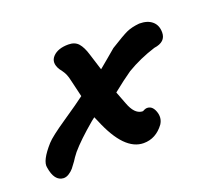

<svg xmlns="http://www.w3.org/2000/svg" viewBox="-196 -387 547 489"><g transform="rotate(-20 77.5 -142.0)"><path d="M-128.9 -23.9Q-133.3 -43 -100.1 -80.1Q-88.4 -93.3 -45.2 -122.6Q-2 -151.9 15.1 -165L4.9 -208Q2 -221.7 -1.2 -228.8Q-4.4 -235.8 -8.8 -241.7Q-13.2 -247.6 -14.2 -249Q-27.3 -270.5 -13.4 -285.2Q0.5 -299.8 28.8 -299.8Q46.4 -299.8 55.9 -289.1Q65.4 -278.3 71.8 -256.8L85.9 -211.9L108.9 -231L133.8 -252Q168 -273.4 181.9 -279.8Q195.8 -286.1 216.8 -288.1Q239.3 -288.1 251.7 -277.3Q264.2 -266.6 264.2 -247.1Q264.2 -221.2 231.9 -216.8Q189.9 -203.6 153.8 -182.1Q131.8 -167 102.1 -143.1L115.2 -108.9Q127 -77.1 147 -75.2H149.9Q153.8 -77.6 159.2 -79.1Q175.3 -81.1 182.4 -62.3Q189.5 -43.5 179.2 -27.8Q157.2 2 124 2Q71.3 2 33.2 -90.8L27.8 -103L19 -96.2Q-23.4 -60.5 -44.9 -35.2Q-48.3 -31.2 -53.5 -23.7Q-58.6 -16.1 -59.1 -15.1Q-66.4 -4.9 -70.8 0.5Q-75.2 5.9 -82.8 11Q-90.3 16.1 -98.1 16.1Q-123 15.1 -128.9 -23.9Z"/></g></svg>

Font: Florida Vibes
Style: Regular
Weight: 400
Italic angle: -30°
Designer: Turbologo.com
Foundry: Turbologo.com
Version: Version 1.000;hotconv 1.0.109;makeotfexe 2.5.65596